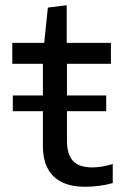

<svg xmlns="http://www.w3.org/2000/svg" viewBox="-20 -704 472 734"><path d="M29 -339H144V-460H27V-540H149L163 -675L235 -684V-540H404V-460H236V-339H386V-279H236V-166Q236 -114 259 -89Q282 -64 333 -64Q369 -64 411 -77V-4Q360 10 305 10Q226 10 185 -29.5Q144 -69 144 -146V-279H29Z"/></svg>

Font: Encode Sans Wide
Style: Regular
Weight: 400
Designer: Pablo Impallari, Andres Torresi
Foundry: Pablo Impallari, Andres Torresi
Version: Version 1.000; ttfautohint (v1.00) -l 8 -r 50 -G 200 -x 14 -